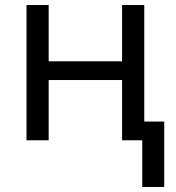

<svg xmlns="http://www.w3.org/2000/svg" viewBox="-20 -556 697 761"><path d="M172.9 -536.1V-313H463.9V-536.1H551.8V-74.2H630.9V185.1H543.9V0H463.9V-238.8H172.9V0H85V-536.1Z"/></svg>

Font: NotoSans
Style: Regular
Weight: 400
Designer: Monotype Design team
Foundry: Monotype Imaging Inc.
Version: Version 1.04